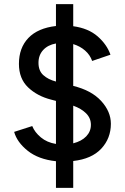

<svg xmlns="http://www.w3.org/2000/svg" viewBox="-20 -800 601 923"><path d="M249 103V-25Q165 -34 113.5 -75Q62 -116 48 -166L135 -194Q147 -164 176.5 -139.5Q206 -115 249 -108V-315L226 -321Q159 -338 115 -380Q71 -422 71 -493Q71 -570 116.5 -617.5Q162 -665 249 -675V-780H332V-674Q405 -664 449.5 -625Q494 -586 511 -537L423 -507Q413 -536 389 -557Q365 -578 332 -588V-387Q419 -366 466 -315Q513 -264 513 -205Q513 -135 467 -85.5Q421 -36 332 -26V103ZM165 -498Q165 -460 188 -439Q211 -418 249 -408V-591Q210 -584 187.5 -559.5Q165 -535 165 -498ZM417 -200Q417 -232 394 -255Q371 -278 332 -292V-111Q372 -121 394.5 -144.5Q417 -168 417 -200Z"/></svg>

Font: Figtree Medium
Style: Regular
Weight: 500
Designer: Erik Kennedy
Foundry: Erik Kennedy
Version: Version 2.001; ttfautohint (v1.8.4.7-5d5b);gftools[0.9.27]